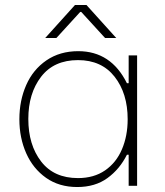

<svg xmlns="http://www.w3.org/2000/svg" viewBox="-20 -748 663 773"><path d="M58 -268Q58 -343 85.5 -405.5Q113 -468 167 -505Q221 -542 295 -542Q427 -542 491 -413H498V-525H532V0H498V-125H491Q462 -67 412.5 -31Q363 5 291 5Q218 5 165.5 -32Q113 -69 85.5 -131Q58 -193 58 -268ZM494 -268Q494 -372 441.5 -439Q389 -506 294 -506Q197 -506 145.5 -439Q94 -372 94 -269Q94 -165 145.5 -98Q197 -31 294 -31Q358 -31 403 -62Q448 -93 471 -147Q494 -201 494 -268ZM282 -728H328L448 -595H403L307 -700H303L207 -595H162Z"/></svg>

Font: Be Vietnam Thin
Style: Regular
Weight: 100
Designer: Gabriel Lam
Foundry: TypeRant
Version: Version 4.000